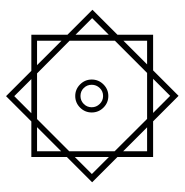

<svg xmlns="http://www.w3.org/2000/svg" viewBox="-8 -477 602 626"><g transform="rotate(-90 293.0 -164.0)"><path d="M293.5 117.2 210.4 34.2H94.2V-82L11.7 -164.6L94.2 -247.1V-362.8H210L292.5 -445.3L375 -362.8H492.7V-245.1L574.2 -163.6L492.7 -82V34.2H376.5ZM218.3 14.6H368.2L473.1 -90.3V-238.3L366.7 -344.2H217.8L112.8 -239.3V-91.3ZM293 -111.8Q271 -111.8 255.1 -127.7Q239.3 -143.6 239.3 -166Q239.3 -188 255.1 -203.9Q271 -219.7 293 -219.7Q314.9 -219.7 330.8 -203.9Q346.7 -188 346.7 -166Q346.7 -143.6 330.8 -127.7Q314.9 -111.8 293 -111.8ZM293 -128.9Q308.6 -128.9 319.1 -139.9Q329.6 -150.9 329.6 -166Q329.6 -181.2 319.1 -191.9Q308.6 -202.6 293 -202.6Q277.8 -202.6 267.1 -191.9Q256.3 -181.2 256.3 -166Q256.3 -150.9 267.1 -139.9Q277.8 -128.9 293 -128.9ZM393.6 -344.2 473.1 -264.6V-344.2ZM236.8 -362.8H348.1L292.5 -418.5ZM94.2 -109.9V-221.2L38.6 -165.5ZM112.8 -265.6 191.4 -344.2H112.8ZM293.5 89.8 349.1 34.2H237.8ZM112.8 14.6H190.9L112.8 -63.5ZM473.1 -62.5 396 14.6H473.1ZM492.7 -218.8V-110.4L546.9 -164.6Z"/></g></svg>

Font: CaskaydiaCove NF SemiBold
Style: Regular
Weight: 600
Designer: Aaron Bell
Foundry: Saja Typeworks
Version: Version 2111.001; VTT 6.35;Nerd Fonts 3.2.1